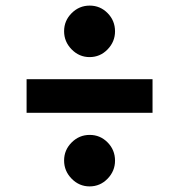

<svg xmlns="http://www.w3.org/2000/svg" viewBox="-20 -702 640 686"><path d="M300 -498Q263 -498 236 -525.5Q209 -553 209 -590.5Q209 -628 236 -655Q263 -682 300.5 -682Q338 -682 364.5 -655.1Q391 -628.2 391 -590Q391 -553 364.4 -525.5Q337.8 -498 300 -498ZM300 -36Q263 -36 236 -63.5Q209 -91 209 -128.5Q209 -166 236 -193Q263 -220 300.5 -220Q338 -220 364.5 -193.1Q391 -166.2 391 -128Q391 -91 364.4 -63.5Q337.8 -36 300 -36ZM75 -299V-419H525V-299Z"/></svg>

Font: Red Hat Text VF
Style: Regular
Weight: 400
Designer: Pentagram, MCKL
Foundry: Pentagram, MCKL
Version: Version 1.023